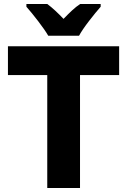

<svg xmlns="http://www.w3.org/2000/svg" viewBox="-20 -947 640 967"><path d="M218 0V-569H20V-714H580V-569H383V0ZM223 -767H378Q395 -798 429 -842Q463 -886 487 -913V-927H384Q364 -914 343.5 -895Q323 -876 300 -852Q278 -875 258 -893.5Q238 -912 218 -927H113V-913Q138 -885 172.5 -840Q207 -795 223 -767Z"/></svg>

Font: Noto Sans Mono Extra
Style: Regular
Weight: 800
Designer: Monotype Design Team
Foundry: Monotype Imaging Inc.
Version: Version 1.900